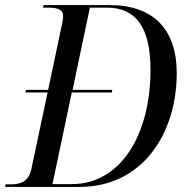

<svg xmlns="http://www.w3.org/2000/svg" viewBox="-42 -734 736 754"><path d="M-22 0H270C519 0 652 -211 652 -447C652 -621 558 -714 389 -714H129L127 -704H144C178 -704 206 -700 206 -671C206 -663 204 -653 202 -642L147 -381H60L58 -371H145L82 -74C71 -18 37 -10 -4 -10H-20ZM240 -11H164L240 -371H397L399 -381H243L311 -704H378C492 -704 549 -626 549 -460C549 -205 432 -11 240 -11Z"/></svg>

Font: Noto Serif Display SemiCondensed
Style: Italic
Weight: 400
Width: 4
Italic angle: -12°
Designer: Monotype Design Team
Foundry: Monotype Imaging Inc.
Version: Version 2.009